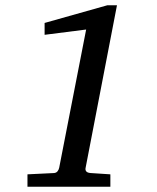

<svg xmlns="http://www.w3.org/2000/svg" viewBox="-20 -707 596 727"><path d="M304.2 -71.8Q302.2 -63.5 306.6 -58.1Q311 -52.7 323.2 -51.8L397.9 -46.9V0H84V-46.9L185.1 -51.8Q193.4 -52.7 198 -58.6Q202.6 -64.5 204.1 -71.8L306.2 -595.2L148.9 -575.2V-620.1L386.2 -687H422.9Z"/></svg>

Font: Charis SIL Viet
Style: Italic
Weight: 400
Italic angle: -11°
Foundry: SIL International
Version: Version 5.000